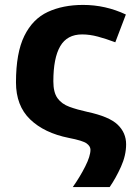

<svg xmlns="http://www.w3.org/2000/svg" viewBox="-20 -576 538 781"><path d="M318 -556Q409 -556 492 -517L449 -404Q412 -418 378.5 -427Q345 -436 314 -436Q253 -436 225 -388Q197 -340 197 -245Q197 -200 214 -176.5Q231 -153 262.5 -141.5Q294 -130 335 -121Q424 -102 458.5 -69Q493 -36 493 11Q493 56 472 102.5Q451 149 426 185H276Q305 144 326.5 101.5Q348 59 348 33Q348 19 332.5 7.5Q317 -4 260 -15Q160 -35 102.5 -90.5Q45 -146 45 -241Q45 -361 79 -430Q113 -499 174.5 -527.5Q236 -556 318 -556Z"/></svg>

Font: Noto IKEA Simplified Chinese
Style: Bold
Weight: 700
Designer: Monotype Design Team
Foundry: Monotype Imaging Inc.
Version: Version 1.100